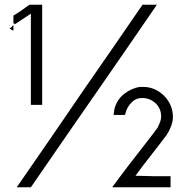

<svg xmlns="http://www.w3.org/2000/svg" viewBox="-20 -795 758 815"><path d="M462 -307Q464 -321 465 -328Q466 -335 468 -340Q479 -375 508.5 -397.5Q538 -420 572 -426H589Q614 -426 636.5 -416Q659 -406 676.5 -388.5Q694 -371 704 -348Q714 -325 714 -299Q714 -280 706.5 -260Q699 -240 688 -223Q655 -179 621.5 -136.5Q588 -94 555 -49Q563 -49 575 -48.5Q587 -48 600 -48Q617 -47 632.5 -47Q648 -47 656 -47H704V0H456Q473 -23 492.5 -49Q512 -75 528 -96Q555 -131 587.5 -172.5Q620 -214 649 -253Q654 -263 659 -275.5Q664 -288 664 -300Q664 -335 640 -357Q616 -379 583 -379Q558 -379 541 -362.5Q524 -346 516 -326Q516 -324 515 -321.5Q514 -319 513 -317Q513 -313 512 -311.5Q511 -310 510 -307ZM37 -688V-729Q56 -740 71.5 -751Q87 -762 105 -775H159V-350H111V-737ZM37 -665Q31 -667 28 -669.5Q25 -672 20 -674Q22 -675 24.5 -676.5Q27 -678 29 -680Q32 -685 37 -688ZM41 -691Q38 -688 40 -689.5Q42 -691 44 -693L37 -696V-688Q39 -690 41 -691ZM646 -775Q586 -687 526.5 -601Q467 -515 411 -434Q339 -330 263 -220.5Q187 -111 111 0H51Q127 -110 200.5 -216.5Q274 -323 344 -426Q403 -511 462.5 -597Q522 -683 585 -775Z"/></svg>

Font: Fundamental  Brigade Scvhlank
Style: Regular
Weight: 100
Designer: Peter Wiegel, original typeface by Arno Drescher 1935
Foundry: Peter Wiegel
Version: Version 0.000 2012 initial release